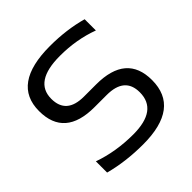

<svg xmlns="http://www.w3.org/2000/svg" viewBox="-186 -850 1003 1003"><g transform="rotate(-45 315.0 -349.0)"><path d="M73.2 -24.4V-107.4Q183.1 -68.4 310.5 -68.4Q490.7 -68.4 490.7 -200.2Q490.7 -312.5 357.9 -312.5H268.1Q48.8 -312.5 48.8 -502.9Q48.8 -703.1 329.6 -703.1Q451.7 -703.1 556.6 -673.8V-590.8Q451.7 -629.9 329.6 -629.9Q139.2 -629.9 139.2 -502.9Q139.2 -390.6 268.1 -390.6H357.9Q581.1 -390.6 581.1 -200.2Q581.1 4.9 310.5 4.9Q183.1 4.9 73.2 -24.4Z"/></g></svg>

Font: Voltera
Style: Regular
Weight: 400
Designer: Bernd Montag
Version: Version 1.301